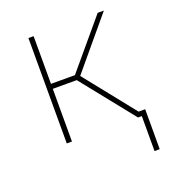

<svg xmlns="http://www.w3.org/2000/svg" viewBox="-129 -629 821 904"><g transform="rotate(-20 281.5 -176.5)"><path d="M115 0H141V-264H261L472 0H491V175H517V-25H484L283 -277L493 -528H462L261 -289H141V-528H115Z"/></g></svg>

Font: Noto Sans Mono SemiCondensed Thin
Style: Regular
Weight: 100
Width: 4
Designer: Monotype Design Team
Foundry: Monotype Imaging Inc.
Version: Version 2.014